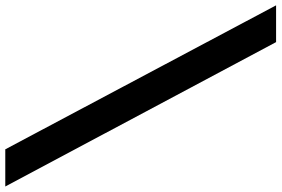

<svg xmlns="http://www.w3.org/2000/svg" viewBox="-220 -604 1040 709"><g transform="rotate(-90 299.5 -250.0)"><path d="M-35.2 -750H102.1L633.8 250H498Z"/></g></svg>

Font: Oakes Grotesk
Style: Bold Italic
Weight: 700
Designer: Samuel Oakes
Foundry: Samuel Oakes
Version: Version 1.0 | wf-rip DC20170320